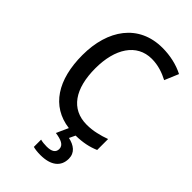

<svg xmlns="http://www.w3.org/2000/svg" viewBox="-286 -813 1141 1141"><g transform="rotate(45 285.0 -242.0)"><path d="M434 136C434 85 397 59 347 48L365 10C426 9 472 -1 516 -20V-112C469 -95 420 -82 366 -82C234 -82 165 -185 165 -356C165 -520 236 -633 363 -633C417 -633 464 -616 504 -595L541 -683C489 -710 426 -724 362 -724C163 -724 55 -570 55 -357C55 -150 141 -14 305 7L271 82C320 89 353 102 353 135C353 164 331 178 289 178C271 178 251 176 237 172V233C251 237 273 240 298 240C386 240 434 202 434 136Z"/></g></svg>

Font: Noto Sans Thai Looped SemiCondensed Medium
Style: Regular
Weight: 500
Width: 4
Designer: Sasikarn Vongin, Ben Mitchell
Foundry: The Fontpad Ltd
Version: Version 1.001